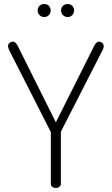

<svg xmlns="http://www.w3.org/2000/svg" viewBox="-20 -939 558 959"><path d="M259 0Q249 0 241.5 -5.5Q234 -11 234 -21V-276Q234 -280 232 -283L25 -690Q23 -696 21.5 -701Q20 -706 20 -709Q20 -716 24 -720.5Q28 -725 33 -728Q38 -731 44 -731Q50 -731 56 -726.5Q62 -722 67 -713L259 -328L452 -713Q457 -722 463 -726.5Q469 -731 475 -731Q481 -731 486 -728Q491 -725 494.5 -720.5Q498 -716 498 -709Q498 -706 497 -701Q496 -696 493 -690L285 -283Q284 -280 284 -276V-21Q284 -11 276 -5.5Q268 0 259 0ZM318 -854Q304 -854 294.5 -863.5Q285 -873 285 -887Q285 -901 294.5 -910Q304 -919 318 -919Q332 -919 341 -910Q350 -901 350 -887Q350 -873 341 -863.5Q332 -854 318 -854ZM201 -854Q187 -854 177.5 -863.5Q168 -873 168 -887Q168 -901 177.5 -910Q187 -919 201 -919Q215 -919 224 -910Q233 -901 233 -887Q233 -873 224 -863.5Q215 -854 201 -854Z"/></svg>

Font: Dosis ExtraLight Light
Style: Regular
Weight: 300
Version: Version 3.001; ttfautohint (v1.8.2)